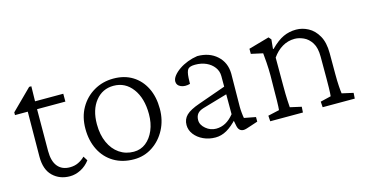

<svg xmlns="http://www.w3.org/2000/svg" viewBox="-59 -739 1890 992"><g transform="rotate(-15 885.5 -243.0)"><path d="M323.2 -49.8Q302.7 -22.5 273.9 -7.8Q245.1 6.8 215.8 6.8Q161.1 6.8 125 -27.8Q88.9 -62.5 88.9 -130.9L90.8 -372.1H22.5V-386.7L130.9 -494.1H142.6L140.6 -393.6L139.6 -148.4Q139.6 -93.8 162.6 -65.9Q185.5 -38.1 227.5 -38.1Q252.9 -38.1 272.9 -47.9Q293 -57.6 308.6 -73.2ZM116.2 -372.1V-414.1H292V-372.1Z M558.6 7.8Q497.1 7.8 451.2 -19.5Q405.3 -46.9 380.4 -96.2Q355.5 -145.5 355.5 -209Q355.5 -272.5 382.8 -320.3Q410.2 -368.2 457 -395.5Q503.9 -422.9 561.5 -422.9Q620.1 -422.9 663.1 -396.5Q706.1 -370.1 730 -322.3Q753.9 -274.4 753.9 -210Q753.9 -149.4 728 -100.1Q702.1 -50.8 657.7 -21.5Q613.3 7.8 558.6 7.8ZM567.4 -30.3Q604.5 -30.3 632.3 -52.2Q660.2 -74.2 676.3 -112.3Q692.4 -150.4 692.4 -198.2Q692.4 -283.2 653.8 -335Q615.2 -386.7 552.7 -386.7Q493.2 -386.7 456.1 -340.3Q418.9 -293.9 418.9 -216.8Q418.9 -160.2 438 -118.2Q457 -76.2 490.7 -53.2Q524.4 -30.3 567.4 -30.3Z M994.1 7.8Q959 7.8 929.7 -5.9Q900.4 -19.5 882.8 -42.5Q865.2 -65.4 865.2 -92.8Q865.2 -124 886.2 -144.5Q907.2 -165 958 -182.6L1104.5 -234.4V-291Q1104.5 -317.4 1088.9 -338.4Q1073.2 -359.4 1047.4 -371.1Q1021.5 -382.8 988.3 -382.8Q960 -382.8 950.2 -371.6Q940.4 -360.4 938.5 -325.2L937.5 -293.9Q909.2 -286.1 888.2 -295.4Q867.2 -304.7 867.2 -325.2Q867.2 -339.8 879.4 -355.5Q891.6 -371.1 912.1 -385.3Q932.6 -399.4 958 -409.2Q983.4 -418.9 1010.7 -422.9Q1075.2 -422.9 1115.7 -386.2Q1156.2 -349.6 1157.2 -290L1155.3 -112.3Q1155.3 -98.6 1157.2 -79.1Q1159.2 -59.6 1161.1 -51.8L1222.7 -40V-15.6L1181.6 -2Q1169.9 2 1160.2 4.9Q1150.4 7.8 1144.5 7.8Q1118.2 7.8 1112.3 -23.4L1105.5 -58.6L1117.2 -61.5Q1084 -25.4 1054.7 -8.8Q1025.4 7.8 994.1 7.8ZM1008.8 -35.2Q1036.1 -35.2 1059.6 -47.9Q1083 -60.5 1104.5 -86.9V-193.4L973.6 -155.3Q950.2 -148.4 939.9 -135.3Q929.7 -122.1 929.7 -101.6Q929.7 -76.2 954.1 -55.7Q978.5 -35.2 1008.8 -35.2Z M1288.1 0 1286.1 -30.3 1346.7 -43.9Q1347.7 -52.7 1348.1 -64Q1348.6 -75.2 1349.1 -95.7Q1349.6 -116.2 1349.6 -151.4L1350.6 -228.5Q1350.6 -261.7 1348.1 -298.3Q1345.7 -335 1343.8 -348.6L1281.2 -362.3V-389.6L1391.6 -420.9L1403.3 -407.2L1398.4 -357.4L1401.4 -356.4Q1438.5 -393.6 1470.2 -408.2Q1502 -422.9 1539.1 -422.9Q1572.3 -422.9 1603.5 -406.2Q1634.8 -389.6 1655.3 -353.5Q1675.8 -317.4 1675.8 -259.8V-147.5Q1675.8 -111.3 1677.7 -83Q1679.7 -54.7 1681.6 -43.9L1742.2 -30.3L1740.2 0H1568.4L1566.4 -30.3L1623 -43.9Q1624 -51.8 1624.5 -61.5Q1625 -71.3 1625.5 -88.9Q1626 -106.4 1626 -137.7V-254.9Q1626 -302.7 1608.9 -329.6Q1591.8 -356.4 1566.9 -367.7Q1542 -378.9 1519.5 -378.9Q1483.4 -378.9 1453.1 -360.8Q1422.9 -342.8 1400.4 -310.5V-161.1Q1400.4 -110.4 1401.9 -83.5Q1403.3 -56.6 1404.3 -43.9L1464.8 -30.3L1462.9 0Z"/></g></svg>

Font: Crimson Pro ExtraLight
Style: Regular
Weight: 250
Designer: Jacques Le Bailly
Foundry: Baron von Fonthausen
Version: Version 1.003